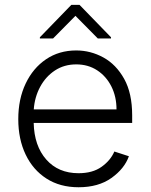

<svg xmlns="http://www.w3.org/2000/svg" viewBox="-20 -761 621 792"><path d="M304 11.4Q227.6 11.4 171.9 -24.3Q116.1 -60 85.8 -123.4Q55.4 -186.8 55.4 -269.5Q55.4 -352.3 85.8 -416.2Q116.1 -480.1 169.9 -516.5Q223.7 -552.9 294.4 -552.9Q353.7 -552.9 406.4 -524Q459.2 -495 492.2 -435.7Q525.2 -376.4 525.2 -285.2V-253.9H119Q121.1 -159.4 170.8 -103Q220.5 -46.5 304 -46.5Q362.2 -46.5 399.1 -73Q436.1 -99.4 451.7 -136L511.7 -116.5Q493.3 -65 439.6 -26.8Q386 11.4 304 11.4ZM119.3 -309.7H460.6Q460.6 -362.2 439.5 -404.3Q418.3 -446.4 380.9 -470.9Q343.4 -495.4 294.4 -495.4Q244.7 -495.4 206.5 -470.2Q168.3 -445 145.6 -402.7Q122.9 -360.4 119.3 -309.7ZM198.9 -602.3 291.2 -695.7 383.5 -602.3H437.9V-607.2L308.2 -740.8H274.1L144.5 -607.2V-602.3Z"/></svg>

Font: Inter UI Light
Style: Regular
Weight: 300
Designer: Rasmus Andersson
Foundry: rsms
Version: 3.2;8d6f07862